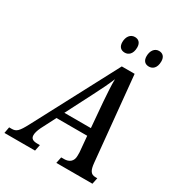

<svg xmlns="http://www.w3.org/2000/svg" viewBox="-255 -1045 1091 1179"><g transform="rotate(30 290.5 -455.5)"><path d="M519 -796C544 -796 570 -813 570 -862C570 -895 552 -911 526 -911C495 -911 475 -883 475 -845C475 -812 492 -796 519 -796ZM348 -796C372 -796 399 -813 399 -862C399 -895 381 -911 355 -911C323 -911 303 -883 303 -845C303 -812 321 -796 348 -796ZM-45 0H172L181 -44H163C131 -44 116 -54 116 -78C116 -92 121 -111 133 -136L186 -239H404L414 -127C414 -121 414 -110 414 -103C414 -63 389 -44 352 -44H332L323 0H579L588 -44H575C541 -44 529 -66 524 -117L466 -714H375L62 -122C28 -58 14 -44 -19 -44H-37ZM308 -478C340 -540 358 -577 378 -625C377 -577 381 -528 385 -469L400 -291H212Z"/></g></svg>

Font: Noto Serif Condensed Medium
Style: Italic
Weight: 500
Width: 3
Italic angle: -12°
Designer: Monotype Design Team
Foundry: Monotype Imaging Inc.
Version: Version 2.013